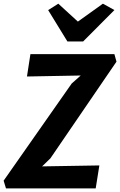

<svg xmlns="http://www.w3.org/2000/svg" viewBox="-43 -1048 668 1068"><path d="M489.3 0H-9.7L-22.8 -43L355.9 -583.5L406.1 -628L107 -622.5L126.2 -747H593.3L604.9 -705L237.4 -167.3L191.2 -122.5L509.7 -127.8ZM419.4 -817.3H332L224.9 -991.8L281.3 -1027.5L390.2 -927.9L529.4 -1027.5L593.4 -992.1Z"/></svg>

Font: Merriweather Sans Variable Regular
Style: Italic
Weight: 300
Italic angle: -8°
Designer: Eben Sorkin
Foundry: Eben Sorkin
Version: Version 2.001